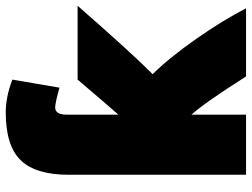

<svg xmlns="http://www.w3.org/2000/svg" viewBox="-124 -722 876 668"><g transform="rotate(-90 314.0 -388.0)"><path d="M40 30V-588Q40 -701 90 -753.5Q140 -806 257 -806Q311 -806 371 -783L343 -619Q290 -634 274 -634Q249 -634 249 -593V-414Q286 -456 371 -556H628Q459 -363 390 -295Q448 -236 513 -143Q578 -50 619 30H382Q292 -112 249 -160V30Z"/></g></svg>

Font: Repo
Style: ExtraBlack
Weight: 1000
Designer: Stefan Peev
Foundry: Context Ltd
Version: Version 001.000